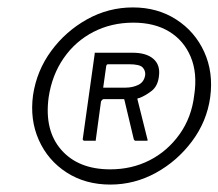

<svg xmlns="http://www.w3.org/2000/svg" viewBox="-20 -772 588 517"><path d="M277 -275Q210 -275 159.5 -307.5Q109 -340 84.5 -395Q60 -450 69 -516Q79 -582 118 -635Q157 -688 214.5 -720Q272 -752 338 -752Q404 -752 454.5 -719.5Q505 -687 530 -632Q555 -577 546 -510Q537 -445 497 -391.5Q457 -338 399.5 -306.5Q342 -275 277 -275ZM277 -316Q335 -316 383 -340.5Q431 -365 463.5 -410.5Q496 -456 503 -516Q512 -575 493.5 -619Q475 -663 435.5 -687Q396 -711 339 -711Q280 -711 231.5 -686Q183 -661 151.5 -615.5Q120 -570 111 -510Q99 -421 145 -368.5Q191 -316 277 -316ZM377 -397Q378 -395 377.5 -394Q377 -393 375 -393H344Q343 -393 341.5 -395Q340 -397 340 -398L315 -503Q314 -505 314.5 -505Q315 -505 309 -505H259Q257 -505 255 -503Q253 -501 252 -499L238 -396Q238 -394 238 -393.5Q238 -393 235 -393H207Q205 -393 203.5 -395Q202 -397 203 -399L235 -627Q235 -630 235 -630Q235 -630 236 -630H337Q374 -630 393 -613.5Q412 -597 408 -567Q405 -540 388 -527Q371 -514 355 -508Q353 -508 351 -507Q349 -506 350 -505L377 -397ZM318 -536Q337 -536 352.5 -543.5Q368 -551 371 -570Q372 -582 364 -590.5Q356 -599 327 -599H272Q270 -599 268.5 -598.5Q267 -598 266 -594L258 -537Q258 -536 258 -536Q258 -536 260 -536H318Z"/></svg>

Font: Libre Franklin Light
Style: Italic
Weight: 300
Italic angle: -8°
Designer: Pablo Impallari, Rodrigo Fuenzalida, Nhung Nguyen
Foundry: Impallari Type
Version: Version 3.000